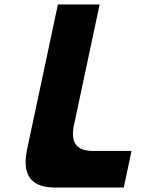

<svg xmlns="http://www.w3.org/2000/svg" viewBox="-20 -845 643 865"><path d="M392.6 -165C315.6 -167.7 301.3 -213 311.7 -274L428.9 -825H240.9L101.2 -168C75.4 -38.6 137.9 0 229.5 0H537.5L572.6 -165Z"/></svg>

Font: Hussar Nova
Style: 76
Weight: 700
Foundry: Cannot Into Space Fonts
Version: Version 0.99